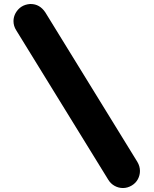

<svg xmlns="http://www.w3.org/2000/svg" viewBox="-20 -894 775 968"><path d="M600 54Q577.7 54 557.9 43.1Q538.1 32.2 525.7 11.9L61.9 -741.1Q48 -762.9 48 -787.6Q48 -808.4 58.4 -827.7Q82.2 -869.8 131.2 -873.8H134.7Q180.2 -873.8 208.4 -831.7L672.3 -78.2Q685.6 -55.9 685.6 -32.2Q685.6 -10.4 675.2 9.2Q664.9 28.7 644.6 41.1Q622.8 54 600 54Z"/></svg>

Font: AKL FREE 002
Style: Regular
Weight: 400
Designer: AKL
Foundry: AKL
Version: Version 1.00;August 17, 2024;FontCreator 13.0.0.2675 64-bit